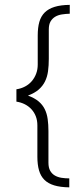

<svg xmlns="http://www.w3.org/2000/svg" viewBox="-20 -702 337 805"><path d="M272.5 -644.5Q255.9 -644 240 -641.6Q224.1 -639.2 211.9 -632.1Q199.7 -625 192.1 -612.3Q184.6 -599.6 184.6 -578.6V-455.1Q184.6 -427.2 181.4 -403.6Q178.2 -379.9 168.7 -360.6Q159.2 -341.3 142.1 -326.4Q125 -311.5 97.2 -301.3Q125 -291 141.8 -276.9Q158.7 -262.7 167.7 -244.1Q176.8 -225.6 179.9 -202.6Q183.1 -179.7 183.1 -152.3V-20Q183.1 1 190.4 13.9Q197.8 26.9 210 33.9Q222.2 41 238 43.5Q253.9 45.9 270.5 45.9V83.5Q232.9 83 207.3 75.2Q181.6 67.4 166 51.8Q150.4 36.1 143.6 12.2Q136.7 -11.7 136.7 -44.9V-176.3Q136.7 -196.8 130.4 -213.6Q124 -230.5 112.3 -243.4Q100.6 -256.3 84.5 -264.6Q68.4 -272.9 48.8 -275.9V-327.6Q68.8 -330.6 85.2 -339.4Q101.6 -348.1 113.3 -361.8Q125 -375.5 131.6 -393.1Q138.2 -410.6 138.2 -431.2V-553.2Q138.2 -586.4 145 -610.4Q151.9 -634.3 167.7 -649.9Q183.6 -665.5 209.2 -673.3Q234.9 -681.2 272.5 -681.6Z"/></svg>

Font: SaysetthaMai
Style: Regular
Weight: 400
Designer: John M. Durdin
Foundry: Lao Script for Windows
Version: Version 1.101